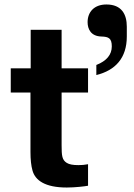

<svg xmlns="http://www.w3.org/2000/svg" viewBox="-20 -833 600 857"><path d="M410 -498C495 -519 546 -574 546 -670V-714C546 -769 523 -813 455 -813C400 -813 371 -779 371 -734C371 -703 386 -671 433 -670C464 -669 479 -663 479 -626C479 -589 456 -561 410 -543ZM373 -420V-528H255V-700H117V-528H28V-420H116V-155C116 -121 119 -93 125 -72C137 -28 181 4 278 4C314 4 358 -1 373 -4V-100C358 -97 344 -96 330 -96C306 -96 289 -99 278 -106C257 -119 255 -138 255 -185V-420Z"/></svg>

Font: Be Vietnam
Style: Bold
Weight: 700
Designer: Gabriel Lam
Foundry: TypeRant
Version: Version 4.000